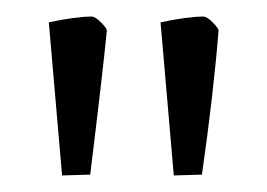

<svg xmlns="http://www.w3.org/2000/svg" viewBox="-20 -703 323 232"><path d="M39 -676Q72 -683 91 -683Q95 -683 102.5 -675.5Q110 -668 109 -665Q104 -614 89 -492L55 -491ZM174 -676Q207 -683 226 -683Q230 -683 237.5 -675.5Q245 -668 244 -665Q238 -590 224 -492L190 -491Z"/></svg>

Font: Grenze Light
Style: Regular
Weight: 300
Designer: Renata Polastri
Foundry: Omnibus-Type
Version: Version 1.002; ttfautohint (v1.8)